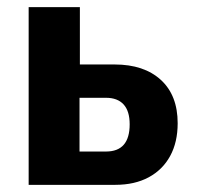

<svg xmlns="http://www.w3.org/2000/svg" viewBox="-20 -516 549 536"><path d="M60 0V-496H203V-336H300Q382 -336 429 -293Q476 -250 476 -172Q476 -119 455 -80.5Q434 -42 395 -21Q356 0 302 0ZM202 -93H276Q309 -93 325.5 -112Q342 -131 342 -169Q342 -206 325 -224.5Q308 -243 276 -243H202Z"/></svg>

Font: Nunito Sans 10pt Condensed ExtraBold
Style: Regular
Weight: 800
Width: 3
Designer: Vernon Adams
Foundry: Vernon Adams
Version: Version 3.101;gftools[0.9.27]